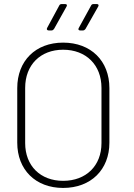

<svg xmlns="http://www.w3.org/2000/svg" viewBox="-20 -918 661 946"><path d="M220 -768H234C239 -768 243 -771 246 -775L308 -886C312 -893 309 -898 301 -898H284C279 -898 274 -896 272 -891L212 -780C208 -773 213 -768 220 -768ZM375 -768H389C394 -768 398 -771 401 -775L464 -886C468 -893 465 -898 457 -898H441C436 -898 431 -896 429 -891L368 -780C364 -773 367 -768 375 -768ZM291 8C428 8 519 -82 519 -215V-484C519 -618 428 -708 291 -708C155 -708 65 -618 65 -484V-215C65 -82 155 8 291 8ZM291 -27C179 -27 104 -101 104 -213V-485C104 -598 179 -673 291 -673C404 -673 480 -598 480 -485V-213C480 -101 404 -27 291 -27Z"/></svg>

Font: Barlow ExtraLight
Style: Regular
Weight: 275
Designer: Jeremy Tribby
Foundry: Tribby Type
Version: Version 1.422;hotconv 1.0.109;makeotfexe 2.5.65596